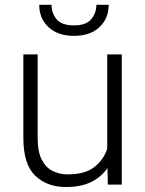

<svg xmlns="http://www.w3.org/2000/svg" viewBox="-20 -749 589 779"><path d="M417.5 0 416 -67.4Q391.6 -31.2 350.1 -10.7Q308.6 9.8 248 9.8Q170.4 9.8 122.6 -36.4Q74.7 -82.5 74.7 -190.4V-528.3H132.8V-189.5Q132.8 -133.3 149.4 -101.1Q166 -68.8 193.8 -55.2Q221.7 -41.5 254.9 -41.5Q324.7 -41.5 362.5 -71Q400.4 -100.6 415 -145.5V-528.3H474.1V0ZM371.1 -729.5H420.9Q420.9 -673.8 383.3 -638.7Q345.7 -603.5 280.3 -603.5Q214.8 -603.5 177 -638.7Q139.2 -673.8 139.2 -729.5H189Q189 -695.8 209.5 -670.9Q230 -646 280.3 -646Q329.1 -646 350.1 -671.1Q371.1 -696.3 371.1 -729.5Z"/></svg>

Font: Vazirmatn RD UI FD ExtraLight
Style: Regular
Weight: 200
Designer: Saber Rastikerdar
Foundry: Saber Rastikerdar
Version: Version 33.003